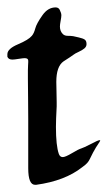

<svg xmlns="http://www.w3.org/2000/svg" viewBox="-20 -523 301 521"><path d="M250 -137.7Q239.3 -122.1 232.4 -108.9Q225.6 -95.7 223.6 -91.3Q221.7 -86.9 217.3 -81.5Q212.9 -76.2 203.1 -69.3Q156.2 -32.2 78.1 -21.5H75.2Q56.6 -21.5 56.6 -66.4V-201.2Q56.6 -222.7 56.2 -258.3Q55.7 -293.9 55.7 -309.6Q55.7 -322.3 55.7 -332.5Q55.7 -342.8 56.2 -346.7Q56.6 -350.6 56.6 -354Q56.6 -357.4 56.6 -358.4Q56.6 -365.2 46.9 -365.2Q43 -365.2 30.8 -363.3Q18.6 -361.3 13.7 -361.3Q2.9 -361.3 0 -369.1V-376Q0 -390.6 28.8 -402.8Q57.6 -415 66.4 -425.8Q72.3 -432.6 75.7 -445.8Q79.1 -459 95.7 -482.4Q110.4 -502.9 130.9 -502.9Q139.6 -502.9 142.6 -495.1Q146.5 -487.3 146.5 -481.4Q146.5 -476.6 144.5 -466.3Q142.6 -456.1 142.6 -451.2Q142.6 -438.5 150.4 -430.7Q155.3 -425.8 163.6 -425.8Q171.9 -425.8 178.7 -424.8Q182.6 -423.8 193.8 -421.4Q205.1 -418.9 210 -415.5Q214.8 -412.1 214.8 -403.3Q214.8 -396.5 209 -391.6Q203.1 -386.7 193.4 -382.3Q183.6 -377.9 178.7 -374Q173.8 -370.1 152.3 -356.4Q132.8 -342.8 132.8 -300.8Q132.8 -293 133.3 -274.4Q133.8 -255.9 133.8 -246.1V-234.4Q131.8 -197.3 131.8 -178.7Q131.8 -127.9 139.6 -105.5Q142.6 -96.7 150.4 -96.7Q157.2 -96.7 175.3 -107.4Q193.4 -118.2 200.2 -120.1Q207 -122.1 226.6 -132.3Q246.1 -142.6 250 -142.6Q252 -142.6 252 -141.6Z"/></svg>

Font: Isabella
Style: Medium
Weight: 500
Designer: John Stracke
Version: Version 001.202